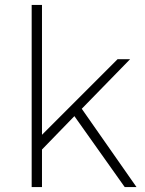

<svg xmlns="http://www.w3.org/2000/svg" viewBox="-20 -762 591 782"><path d="M488 0 283 -289 151 -153V0H109V-742H151V-213L459 -521H510L313 -319L536 0Z"/></svg>

Font: Montserrat arm2 ExtraLight
Style: Regular
Weight: 275
Designer: Julieta Ulanovsky
Foundry: Julieta Ulanovsky
Version: Version 6.000